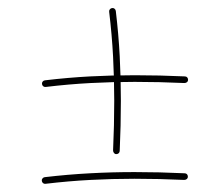

<svg xmlns="http://www.w3.org/2000/svg" viewBox="-20 -524 546 480"><path d="M260.3 -503.9Q256.8 -503.4 254.6 -500.7Q252.4 -498 252.9 -494.6Q259.8 -437.5 262.7 -382.3Q265.6 -327.1 265.6 -272Q265.6 -210.9 262.7 -147.9Q262.7 -144.5 264.9 -141.6Q267.1 -138.7 270.5 -138.7Q274.4 -138.7 276.9 -141.1Q279.3 -143.6 279.3 -147Q282.2 -210 282.2 -272Q282.2 -328.1 279.3 -383.5Q276.4 -439 269.5 -496.6Q269 -500 266.4 -502.2Q263.7 -504.4 260.3 -503.9ZM85 -314Q85.4 -310.5 88.1 -308.3Q90.8 -306.2 94.2 -306.6Q151.4 -313.5 206.5 -316.4Q261.7 -319.3 316.9 -319.3Q377.9 -319.3 440.9 -316.4Q444.8 -316.4 447.5 -318.6Q450.2 -320.8 450.2 -324.2Q450.2 -328.1 448 -330.6Q445.8 -333 441.9 -333Q378.9 -335.9 316.9 -335.9Q260.7 -335.9 205.6 -333Q150.4 -330.1 92.3 -323.2Q88.9 -322.8 86.7 -320.1Q84.5 -317.4 85 -314ZM84.5 -71.8Q85 -68.4 87.6 -66.2Q90.3 -64 93.8 -64.5Q150.9 -71.3 206.1 -74.2Q261.2 -77.1 316.4 -77.1Q377.4 -77.1 440.4 -74.2Q444.3 -74.2 447 -76.4Q449.7 -78.6 449.7 -82Q449.7 -85.9 447.5 -88.4Q445.3 -90.8 441.4 -90.8Q378.4 -93.8 316.4 -93.8Q260.3 -93.8 205.1 -90.8Q149.9 -87.9 91.8 -81.1Q88.4 -80.6 86.2 -77.9Q84 -75.2 84.5 -71.8Z"/></svg>

Font: Mikhak VF
Style: Regular
Weight: 100
Designer: Amin Abedi
Version: Version 3.001